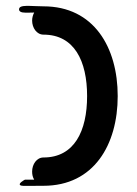

<svg xmlns="http://www.w3.org/2000/svg" viewBox="-20 -612 458 643"><path d="M94.4 -10.4C84.5 -10.3 72.2 -10.2 64.4 -10.2L63.6 -10.2L62.7 -9.9C62.7 -9.9 35.5 4.3 50.6 9.5C56 11.3 71.8 10.2 125.6 10.2C294.4 10.2 374.2 -127.4 374.2 -290.3C374.2 -453.2 294.4 -590.8 125.6 -590.8C82.5 -590.8 43.8 -598.2 43.8 -580.6C43.8 -568.1 64.6 -569.5 75.5 -569.6C82.2 -569.6 87.2 -569.8 94.5 -570C90.5 -562.7 87.6 -553 87.6 -543C87.6 -518.9 102.8 -496 125.6 -496C228.8 -496 271.7 -407.8 271.7 -290.3C271.7 -172.8 228.8 -84.6 125.6 -84.6C102.8 -84.6 87.6 -61.7 87.6 -37.6C87.6 -27.4 89.3 -19.3 94.4 -10.4Z"/></svg>

Font: Hi.
Style: Black
Weight: 400
Designer: Mew Too, Robert Jablonski
Foundry: Cannot Into Space Fonts
Version: Version 1.996